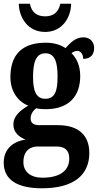

<svg xmlns="http://www.w3.org/2000/svg" viewBox="-20 -778 529 1034"><path d="M223 -606C315 -606 362 -683 363 -758H305C295 -710 265 -690 223 -690C181 -690 150 -710 141 -758H81C83 -683 130 -606 223 -606ZM206 236C379 236 461 163 461 46C461 -45 408 -104 291 -104H191C163 -104 145 -114 145 -140C145 -165 161 -186 176 -195C187 -191 213 -190 226 -190C354 -190 412 -263 412 -368C412 -428 391 -465 365 -492C374 -498 383 -504 397 -504C412 -504 428 -489 428 -461C472 -461 487 -488 487 -520C487 -550 467 -577 429 -577C385 -577 357 -545 333 -519C305 -537 271 -548 226 -548C96 -548 36 -480 36 -363C36 -285 77 -231 132 -209C85 -181 52 -151 52 -108C52 -62 86 -39 118 -26C49 -17 0 26 0 98C0 187 68 236 206 236ZM224 -246C173 -246 158 -291 158 -364C158 -441 173 -491 224 -491C276 -491 290 -443 290 -365C290 -290 277 -246 224 -246ZM208 179C145 179 106 147 106 95C106 29 148 11 182 11H284C330 11 353 32 353 76C353 137 308 179 208 179Z"/></svg>

Font: Noto Serif Georgian Condensed Bold
Style: Regular
Weight: 700
Width: 3
Designer: Monotype Design Team, Akaki Razmadze
Foundry: Google LLC
Version: Version 2.003